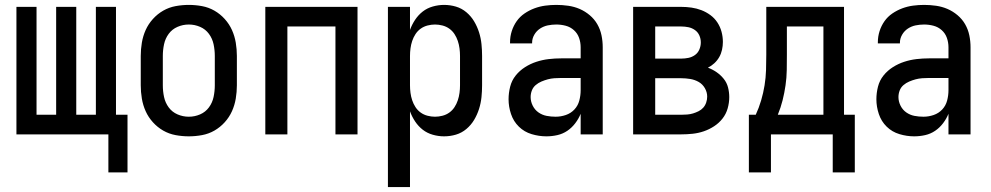

<svg xmlns="http://www.w3.org/2000/svg" viewBox="-20 -548 4040 783"><path d="M422 155V0H47V-520H129V-80H209V-520H291V-80H371V-520H453V-80H500V155Z M750 8Q723 8 696 3Q669 -2 645.5 -15.5Q622 -29 603.5 -49.5Q585 -70 574 -94.5Q563 -119 558.5 -146Q554 -173 554 -200V-320Q554 -347 558.5 -374Q563 -401 574 -425.5Q585 -450 603.5 -470.5Q622 -491 645.5 -504.5Q669 -518 696 -523Q723 -528 750 -528Q777 -528 804 -523Q831 -518 854.5 -504.5Q878 -491 896.5 -470.5Q915 -450 926 -425.5Q937 -401 941.5 -374Q946 -347 946 -320V-200Q946 -173 941.5 -146Q937 -119 926 -94.5Q915 -70 896.5 -49.5Q878 -29 854.5 -15.5Q831 -2 804 3Q777 8 750 8ZM750 -72Q774 -72 796 -81.5Q818 -91 832 -110Q846 -129 851 -152.5Q856 -176 856 -200V-320Q856 -344 851 -367.5Q846 -391 832 -410Q818 -429 796 -438.5Q774 -448 750 -448Q726 -448 704 -438.5Q682 -429 668 -410Q654 -391 649 -367.5Q644 -344 644 -320V-200Q644 -176 649 -152.5Q654 -129 668 -110Q682 -91 704 -81.5Q726 -72 750 -72Z M1062 0V-520H1438V0H1348V-440H1152V0Z M1562 215V-520H1652V-426Q1660 -448 1673 -467.5Q1686 -487 1704 -501Q1722 -515 1745 -521.5Q1768 -528 1791 -528Q1816 -528 1839.5 -521Q1863 -514 1882 -498Q1901 -482 1913.5 -461Q1926 -440 1933.5 -416.5Q1941 -393 1943.5 -368.5Q1946 -344 1946 -320V-200Q1946 -176 1943.5 -151.5Q1941 -127 1933.5 -103.5Q1926 -80 1913.5 -59Q1901 -38 1882 -22Q1863 -6 1839.5 1Q1816 8 1791 8Q1768 8 1745 1.5Q1722 -5 1704 -19Q1686 -33 1673 -52.5Q1660 -72 1652 -94V215ZM1754 -72Q1769 -72 1784.5 -76Q1800 -80 1812.5 -89Q1825 -98 1833.5 -111Q1842 -124 1847 -139Q1852 -154 1854 -169.5Q1856 -185 1856 -200V-320Q1856 -335 1854 -350.5Q1852 -366 1847 -381Q1842 -396 1833.5 -409Q1825 -422 1812.5 -431Q1800 -440 1784.5 -444Q1769 -448 1754 -448Q1739 -448 1723.5 -444Q1708 -440 1695.5 -431Q1683 -422 1674.5 -409Q1666 -396 1661 -381Q1656 -366 1654 -350.5Q1652 -335 1652 -320V-200Q1652 -185 1654 -169.5Q1656 -154 1661 -139Q1666 -124 1674.5 -111Q1683 -98 1695.5 -89Q1708 -80 1723.5 -76Q1739 -72 1754 -72Z M2208 8Q2178 8 2148 -1Q2118 -10 2096 -31.5Q2074 -53 2064 -83Q2054 -113 2054 -143Q2054 -169 2060.5 -194.5Q2067 -220 2083 -240Q2099 -260 2121 -274Q2143 -288 2167.5 -296Q2192 -304 2217.5 -307Q2243 -310 2269 -310H2348V-355Q2348 -375 2341.5 -393.5Q2335 -412 2320.5 -425Q2306 -438 2287 -443Q2268 -448 2249 -448Q2231 -448 2214 -444.5Q2197 -441 2182.5 -431.5Q2168 -422 2159 -406.5Q2150 -391 2150 -374V-371H2060V-376Q2060 -399 2067 -421Q2074 -443 2087 -461.5Q2100 -480 2119 -493Q2138 -506 2159.5 -514Q2181 -522 2203.5 -525Q2226 -528 2249 -528Q2273 -528 2297.5 -524.5Q2322 -521 2344 -511.5Q2366 -502 2385 -486Q2404 -470 2416 -449Q2428 -428 2433 -404Q2438 -380 2438 -355V0H2348V-84Q2340 -64 2326 -45.5Q2312 -27 2293.5 -14.5Q2275 -2 2253 3Q2231 8 2208 8ZM2246 -72Q2267 -72 2287.5 -79Q2308 -86 2322.5 -101.5Q2337 -117 2342.5 -138Q2348 -159 2348 -180V-230H2269Q2255 -230 2241 -229Q2227 -228 2214 -224.5Q2201 -221 2188 -215.5Q2175 -210 2164.5 -201Q2154 -192 2149 -179Q2144 -166 2144 -152Q2144 -134 2152.5 -117Q2161 -100 2176 -89.5Q2191 -79 2209 -75.5Q2227 -72 2246 -72Z M2758 0H2562V-520H2758Q2779 -520 2800 -517Q2821 -514 2840.5 -506.5Q2860 -499 2877 -486.5Q2894 -474 2905.5 -456.5Q2917 -439 2922.5 -418.5Q2928 -398 2928 -377Q2928 -361 2924.5 -345Q2921 -329 2913 -315Q2905 -301 2893 -290Q2881 -279 2867 -272Q2886 -265 2902.5 -253.5Q2919 -242 2931.5 -226.5Q2944 -211 2949 -191.5Q2954 -172 2954 -152Q2954 -129 2947.5 -106Q2941 -83 2926.5 -64.5Q2912 -46 2892 -33Q2872 -20 2850 -12.5Q2828 -5 2804.5 -2.5Q2781 0 2758 0ZM2652 -309H2758Q2773 -309 2787.5 -312Q2802 -315 2814 -323.5Q2826 -332 2832 -346Q2838 -360 2838 -375Q2838 -390 2832 -403.5Q2826 -417 2814 -425.5Q2802 -434 2787.5 -437Q2773 -440 2758 -440H2652ZM2652 -80H2758Q2770 -80 2782.5 -81Q2795 -82 2806.5 -85.5Q2818 -89 2829 -94.5Q2840 -100 2848 -109Q2856 -118 2860 -130Q2864 -142 2864 -154Q2864 -172 2854.5 -188.5Q2845 -205 2829 -214Q2813 -223 2794.5 -226Q2776 -229 2758 -229H2652Z M3034 155V-80H3062Q3075 -108 3084 -138.5Q3093 -169 3098 -200Q3103 -231 3104 -262.5Q3105 -294 3105 -325V-520H3422V-80H3466V155H3376V0H3124V155ZM3152 -80H3338V-440H3189V-325Q3189 -294 3188.5 -262.5Q3188 -231 3183.5 -200Q3179 -169 3171.5 -139Q3164 -109 3152 -80Z M3708 8Q3678 8 3648 -1Q3618 -10 3596 -31.5Q3574 -53 3564 -83Q3554 -113 3554 -143Q3554 -169 3560.5 -194.5Q3567 -220 3583 -240Q3599 -260 3621 -274Q3643 -288 3667.5 -296Q3692 -304 3717.5 -307Q3743 -310 3769 -310H3848V-355Q3848 -375 3841.5 -393.5Q3835 -412 3820.5 -425Q3806 -438 3787 -443Q3768 -448 3749 -448Q3731 -448 3714 -444.5Q3697 -441 3682.5 -431.5Q3668 -422 3659 -406.5Q3650 -391 3650 -374V-371H3560V-376Q3560 -399 3567 -421Q3574 -443 3587 -461.5Q3600 -480 3619 -493Q3638 -506 3659.5 -514Q3681 -522 3703.5 -525Q3726 -528 3749 -528Q3773 -528 3797.5 -524.5Q3822 -521 3844 -511.5Q3866 -502 3885 -486Q3904 -470 3916 -449Q3928 -428 3933 -404Q3938 -380 3938 -355V0H3848V-84Q3840 -64 3826 -45.5Q3812 -27 3793.5 -14.5Q3775 -2 3753 3Q3731 8 3708 8ZM3746 -72Q3767 -72 3787.5 -79Q3808 -86 3822.5 -101.5Q3837 -117 3842.5 -138Q3848 -159 3848 -180V-230H3769Q3755 -230 3741 -229Q3727 -228 3714 -224.5Q3701 -221 3688 -215.5Q3675 -210 3664.5 -201Q3654 -192 3649 -179Q3644 -166 3644 -152Q3644 -134 3652.5 -117Q3661 -100 3676 -89.5Q3691 -79 3709 -75.5Q3727 -72 3746 -72Z"/></svg>

Font: Iosevka Medium
Style: Regular
Weight: 500
Monospace: yes
Designer: Belleve Invis
Foundry: Belleve Invis
Version: Version 32.5.0; ttfautohint (v1.8.4)